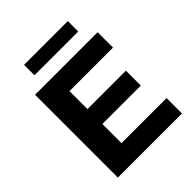

<svg xmlns="http://www.w3.org/2000/svg" viewBox="-239 -1011 1148 1148"><g transform="rotate(-45 335.5 -436.5)"><path d="M533 -873H163V-785H533ZM244 -130V-292H569V-418H244V-570H612V-700H83V0H625V-130Z"/></g></svg>

Font: AWKNG-Font
Style: Bold
Weight: 700
Designer: Awakening Church
Foundry: Awakening Church
Version: Version 1.700;PS 001.700;hotconv 1.0.88;makeotf.lib2.5.64775